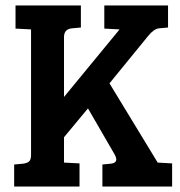

<svg xmlns="http://www.w3.org/2000/svg" viewBox="-20 -685 662 705"><path d="M94 -117V-577L37 -580V-665H277V-584L244 -581Q215 -578 215 -549V-329L419 -577L363 -580V-665H597V-584L564 -581Q545 -579 524 -553L382 -379L559 -88L612 -85V0H356V-81L387 -84Q407 -86 407 -100Q407 -106 402 -116L303 -287L215 -181V-88L272 -85V0H32V-81L65 -84Q80 -86 87 -92.5Q94 -99 94 -117Z"/></svg>

Font: Bree Serif
Style: Regular
Weight: 400
Designer: Veronika Burian, Jos Scaglione
Foundry: TypeTogether
Version: Version 1.002